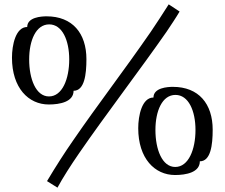

<svg xmlns="http://www.w3.org/2000/svg" viewBox="-20 -835 1035 882"><path d="M244 27C269 -19 304 -74 344 -132C466 -309 629 -522 745 -689C767 -722 788 -753 805 -782L755 -815C726 -769 699 -728 672 -688C544 -503 430 -356 316 -190C277 -134 236 -70 196 -3ZM204 -355C255 -355 318 -367 318 -418C368 -418 377 -493 377 -563C377 -682 313 -760 194 -760C170 -760 105 -756 105 -711C52 -711 35 -628 35 -570C35 -431 111 -355 204 -355ZM205 -392C145 -392 114 -472 114 -562C114 -649 145 -723 206 -723C266 -723 298 -650 298 -562C298 -472 266 -392 205 -392ZM784 -31C835 -31 898 -43 898 -94C948 -94 957 -169 957 -239C957 -358 893 -436 774 -436C750 -436 685 -432 685 -387C632 -387 615 -304 615 -246C615 -107 691 -31 784 -31ZM785 -68C725 -68 694 -148 694 -238C694 -325 725 -399 786 -399C846 -399 878 -326 878 -238C878 -148 846 -68 785 -68Z"/></svg>

Font: Milonga
Style: Regular
Weight: 400
Designer: Pablo Impallari, Brenda Gallo, Rodrigo Fuenzalida
Foundry: Pablo Impallari, Brenda Gallo, Rodrigo Fuenzalida
Version: Version 1.000